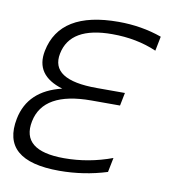

<svg xmlns="http://www.w3.org/2000/svg" viewBox="-65 -576 582 639"><g transform="rotate(10 226.0 -257.0)"><path d="M422.4 -444.3Q355 -473.6 272 -473.6Q130.4 -473.6 111.8 -379.9Q93.3 -288.1 252 -288.1H347.2L338.4 -244.1H241.7Q79.6 -244.1 59.1 -141.6Q38.6 -39.1 185.1 -39.1Q268.1 -39.1 347.2 -68.4L337.4 -19.5Q259.3 4.9 176.3 4.9Q-21.5 4.9 7.8 -141.6Q27.3 -239.3 139.2 -266.1Q43.5 -294.9 60.5 -379.9Q87.9 -517.6 285.6 -517.6Q363.8 -517.6 432.1 -493.2Z"/></g></svg>

Font: Sansation Light
Style: Light Italic
Weight: 300
Designer: Bernd Montag
Version: Version 1.301